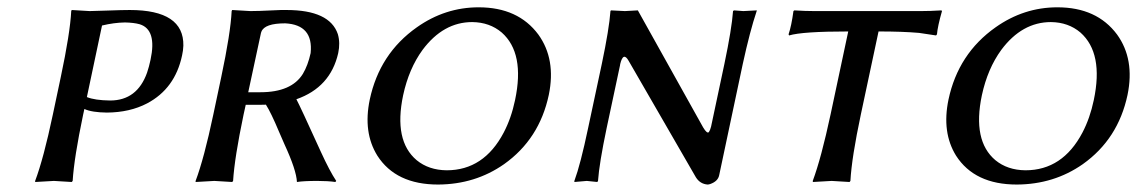

<svg xmlns="http://www.w3.org/2000/svg" viewBox="-20 -490 3080 520"><path d="M256.3 -420.9 215.3 -227.1Q236.8 -218.3 278.3 -217.8Q351.6 -217.8 378.4 -293.5Q383.8 -309.6 387.7 -328.1Q405.3 -409.7 358.4 -424.3Q342.8 -428.7 318.4 -429.2Q288.6 -428.7 256.3 -420.9ZM205.1 -179.2Q180.7 -63 176.8 0L174.3 2.9Q172.4 2.9 126 0L75.2 2.9V0Q98.1 -61 123 -179.2L144.5 -280.8Q169.9 -400.4 172.9 -460L174.3 -462.9Q176.3 -462.9 222.7 -460Q236.3 -460 270.5 -461.4Q311.5 -462.9 331.5 -462.9Q478.5 -462.9 476.6 -366.2Q476.1 -353 473.1 -339.8Q454.1 -250 378.4 -210Q331.5 -185.5 269.5 -185.1Q229 -185.5 208.5 -194.8Z M821.3 -346.2Q829.1 -422.9 752.4 -426.8Q696.8 -426.8 688 -404.3Q686.5 -400.4 686 -397L652.3 -240.2H685.5Q769.5 -240.2 800.3 -290Q814 -313 821.3 -346.2ZM700.2 -206.5Q691.4 -206.1 682.1 -206.1H645.5L639.6 -179.2Q615.2 -63 611.3 0L608.9 2.9Q606.9 2.9 560.5 0L509.8 2.9V0Q532.7 -61 557.6 -179.2L579.1 -280.8Q604.5 -400.4 607.4 -460L608.9 -462.9Q610.8 -462.9 658.2 -460Q679.2 -460 717.3 -461.9Q745.1 -463.4 755.9 -462.9Q873 -462.9 895 -397.5Q901.9 -374 896 -346.2Q875 -253.4 782.7 -221.2Q793 -202.1 849.1 -78.6Q873 -26.4 890.6 0L888.2 2.9Q868.7 0 839.4 0Q802.2 0 784.2 2.9Q782.7 -29.3 750.5 -99.1Q745.1 -110.8 735.4 -133.8Q713.9 -185.1 700.2 -206.5Z M1258.8 -430.2Q1180.7 -430.2 1124.5 -355Q1087.4 -304.2 1071.8 -231.9Q1045.9 -108.9 1108.4 -56.2Q1141.1 -29.3 1189.9 -28.8Q1290.5 -28.8 1344.2 -130.9Q1364.7 -169.9 1375 -219.2Q1401.9 -346.2 1338.9 -401.9Q1306.2 -429.7 1258.8 -430.2ZM1466.3 -232.9Q1440.9 -113.3 1345.2 -45.4Q1267.1 9.3 1166.5 9.8Q1052.2 9.8 1002 -68.4Q962.9 -131.3 981.4 -220.2Q1007.8 -344.7 1108.9 -416Q1185.5 -470.2 1276.4 -470.2Q1383.3 -470.2 1438 -396.5Q1486.3 -329.6 1466.3 -232.9Z M1609.9 -316.9Q1629.9 -412.1 1633.3 -460L1634.8 -461.9Q1636.7 -461.9 1672.4 -460Q1672.4 -460 1707.5 -461.9L1884.3 -145Q1895 -127 1899.9 -132.3Q1903.3 -137.2 1905.8 -147L1941.9 -316.9Q1961.9 -412.1 1965.3 -460L1967.8 -461.9Q1969.7 -461.9 1993.2 -460L2029.8 -461.9L2029.3 -460Q2011.2 -406.2 1991.7 -316.9L1927.7 -15.1Q1924.3 1 1903.8 8.3Q1899.4 9.8 1896.5 9.8Q1876 8.3 1864.7 -9.8L1682.6 -325.2Q1668 -351.1 1659.7 -316.4Q1659.2 -314.5 1659.2 -313L1623 -143.1Q1603 -47.9 1599.6 0L1597.7 2.9Q1595.7 2.9 1569.3 0L1535.6 2.9V0Q1552.2 -44.9 1572.8 -143.1Z M2277.3 -404.8Q2152.8 -404.8 2117.2 -394L2115.7 -397Q2123.5 -419.9 2128.9 -460L2131.3 -461.9Q2161.1 -460 2186 -460H2474.1Q2499.5 -460 2529.8 -461.9L2531.2 -460Q2519.5 -418.9 2517.6 -397L2515.1 -394Q2515.1 -394 2469.2 -400.9Q2424.3 -404.8 2359.4 -404.8L2311.5 -180.2Q2286.6 -63 2283.2 0L2280.8 2.9Q2278.8 2.9 2232.4 0L2181.6 2.9L2181.2 0Q2204.1 -61.5 2229.5 -180.2Z M2826.2 -430.2Q2748 -430.2 2691.9 -355Q2654.8 -304.2 2639.2 -231.9Q2613.3 -108.9 2675.8 -56.2Q2708.5 -29.3 2757.3 -28.8Q2857.9 -28.8 2911.6 -130.9Q2932.1 -169.9 2942.4 -219.2Q2969.2 -346.2 2906.2 -401.9Q2873.5 -429.7 2826.2 -430.2ZM3033.7 -232.9Q3008.3 -113.3 2912.6 -45.4Q2834.5 9.3 2733.9 9.8Q2619.6 9.8 2569.3 -68.4Q2530.3 -131.3 2548.8 -220.2Q2575.2 -344.7 2676.3 -416Q2752.9 -470.2 2843.8 -470.2Q2950.7 -470.2 3005.4 -396.5Q3053.7 -329.6 3033.7 -232.9Z"/></svg>

Font: Linux Biolinum Capitals O
Style: Italic Samll Caps
Weight: 400
Italic angle: -12°
Designer: Philipp H. Poll
Foundry: Philipp H. Poll
Version: Version 0.6.2